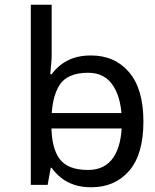

<svg xmlns="http://www.w3.org/2000/svg" viewBox="-20 -780 655 810"><path d="M536 -238V-303H160V-238ZM365 10Q465 10 525 -59.5Q585 -129 585 -267Q585 -405 524.5 -475.5Q464 -546 364 -546Q322 -546 291 -535.5Q260 -525 237 -507Q214 -489 198 -467H192Q193 -480 195.5 -505.5Q198 -531 198 -546V-760H110V0H181L194 -72H198Q214 -49 237 -30.5Q260 -12 291.5 -1Q323 10 365 10ZM351 -63Q266 -63 231.5 -109.5Q197 -156 197 -250V-266Q197 -366 230 -419.5Q263 -473 352 -473Q423 -473 458.5 -416.5Q494 -360 494 -265Q494 -169 458.5 -116Q423 -63 351 -63Z"/></svg>

Font: gurmukhi15
Style: Book
Weight: 400
Designer: Jelle Bosma - Monotype Design Team
Foundry: Monotype Imaging Inc.
Version: Version 2.003